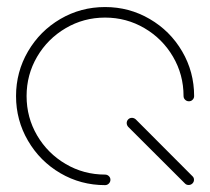

<svg xmlns="http://www.w3.org/2000/svg" viewBox="-20 -539 611 559"><path d="M544.8 -15.6Q544.8 -9.3 540.2 -4.8Q535.6 -0.4 529.3 -0.4Q522.6 -0.4 518.5 -4.8L353.3 -169.6Q348.9 -174.8 348.9 -180.7Q348.9 -187 353.3 -191.5Q357.8 -195.9 364.1 -195.9Q370 -195.9 375.2 -191.5L540 -26.3Q544.8 -22.2 544.8 -15.6ZM301.5 -15.6Q301.5 -9.3 296.9 -4.6Q292.2 0 285.9 0Q215.2 0 155.7 -34.8Q96.3 -69.6 61.5 -129.3Q26.7 -188.9 26.7 -259.3Q26.7 -329.6 61.5 -389.3Q96.3 -448.9 155.7 -483.7Q215.2 -518.5 285.9 -518.5Q356.3 -518.5 415.9 -483.7Q475.6 -448.9 510.4 -389.3Q545.2 -329.6 545.2 -259.3Q545.2 -253 540.7 -248.5Q536.3 -244.1 530 -244.1Q523.7 -244.1 519.1 -248.5Q514.4 -253 514.4 -259.3Q514.4 -321.5 483.7 -373.9Q453 -426.3 400.6 -457Q348.1 -487.8 285.9 -487.8Q223.7 -487.8 171.3 -457Q118.9 -426.3 88.1 -373.9Q57.4 -321.5 57.4 -259.3Q57.4 -197 88.1 -144.6Q118.9 -92.2 171.3 -61.5Q223.7 -30.7 285.9 -30.7Q292.2 -30.7 296.9 -26.3Q301.5 -21.9 301.5 -15.6Z"/></svg>

Font: 26F Galaxy Sans Ultra Light
Style: Regular
Weight: 200
Designer: C₂₉H₂₅N₃O₅
Version: Version 1.100